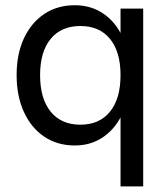

<svg xmlns="http://www.w3.org/2000/svg" viewBox="-20 -532 606 716"><path d="M514 -500V163H429.5V-94Q403 -45 359.2 -17.2Q315.5 10.5 259 10.5Q194 10.5 145.2 -22.2Q96.5 -55 69.2 -114.2Q42 -173.5 42 -252Q42 -330.5 69.2 -389Q96.5 -447.5 145.2 -480Q194 -512.5 259 -512.5Q315.5 -512.5 359.2 -485.2Q403 -458 429.5 -409V-500ZM129.5 -252Q129.5 -164 169 -115.5Q208.5 -67 279.5 -67Q351 -67 390.2 -115.5Q429.5 -164 429.5 -252Q429.5 -339 390.2 -387Q351 -435 279.5 -435Q208.5 -435 169 -387Q129.5 -339 129.5 -252Z"/></svg>

Font: Overused Grotesk
Style: Regular
Weight: 450
Version: Version 0.004